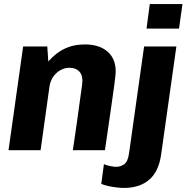

<svg xmlns="http://www.w3.org/2000/svg" viewBox="-20 -740 920 946"><path d="M22 0 94 -511H213L218 -437Q234 -456 258.5 -475.5Q283 -495 317.5 -508Q352 -521 399 -521Q469 -521 509.5 -486Q550 -451 550 -388Q550 -380 548.5 -365Q547 -350 543.5 -324Q540 -298 534 -256Q528 -214 519 -151Q510 -88 497 0H339Q352 -86 360 -144.5Q368 -203 373 -239.5Q378 -276 381 -296.5Q384 -317 385 -327Q386 -337 386 -343Q386 -373 369 -389.5Q352 -406 322 -406Q298 -406 277 -394Q256 -382 242 -361.5Q228 -341 224 -315L180 0ZM591 186Q575 186 554 183.5Q533 181 513 176.5Q493 172 479 166L492 69Q503 74 522 78Q541 82 552 82Q572 82 591 70Q610 58 616 14L690 -511H849L774 21Q762 106 714.5 146Q667 186 591 186ZM702 -599 718 -720H879L862 -599Z"/></svg>

Font: Chivo Medium
Style: Bold Italic
Weight: 700
Italic angle: -8.05°
Version: Version 2.002